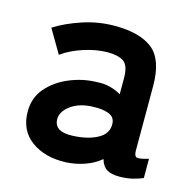

<svg xmlns="http://www.w3.org/2000/svg" viewBox="-82 -595 699 687"><g transform="rotate(15 267.0 -251.5)"><path d="M219 7Q141 10 90.5 -27Q40 -64 40 -134Q40 -185 71 -221Q102 -257 151 -277.5Q200 -298 252 -299Q278 -301 301 -295Q324 -289 342 -278V-337Q342 -384 322 -398Q302 -412 263 -412Q221 -412 174.5 -397Q128 -382 95 -358L44 -445Q85 -471 143 -490.5Q201 -510 263 -510Q356 -510 403 -472.5Q450 -435 450 -337V-99Q450 -78 459.5 -75Q469 -72 503 -82V-11Q488 -4 465.5 1.5Q443 7 417 7Q386 7 369.5 -3.5Q353 -14 346 -39Q321 -18 288 -6.5Q255 5 219 7ZM217 -91Q273 -93 309.5 -113Q346 -133 344 -170Q343 -194 319.5 -203Q296 -212 261 -210Q212 -209 180 -185.5Q148 -162 149 -133Q151 -88 217 -91Z"/></g></svg>

Font: Zen Kaku Gothic New
Style: Bold
Weight: 700
Designer: Yoshimichi Ohira
Foundry: Positype
Version: Version 1.002